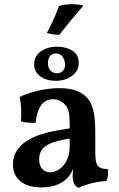

<svg xmlns="http://www.w3.org/2000/svg" viewBox="-20 -888 567 917"><path d="M356 9Q341 3 334 -10.5Q327 -24 327 -49Q327 -60 329 -75Q331 -90 335 -103L338 -105Q332 -83 320 -62.5Q308 -42 291 -28Q272 -12 244 -2.5Q216 7 179 7Q113 7 77.5 -22Q42 -51 42 -103Q42 -141 60 -168.5Q78 -196 108 -215Q138 -234 173.5 -245.5Q209 -257 245.5 -263.5Q282 -270 313 -275Q313 -309 311.5 -329.5Q310 -350 305.5 -363.5Q301 -377 291 -387Q280 -401 265 -407.5Q250 -414 233 -414Q203 -414 185.5 -396Q168 -378 160 -351.5Q152 -325 150 -301Q131 -301 112 -302.5Q93 -304 80 -309Q82 -336 81 -367Q80 -398 74 -425Q116 -445 167 -456Q218 -467 262 -467Q312 -467 343.5 -455Q375 -443 392 -425Q415 -402 425 -363.5Q435 -325 435 -256V-160Q435 -130 439.5 -112.5Q444 -95 456.5 -88Q469 -81 495 -80Q497 -66 495.5 -51Q494 -36 488 -23Q456 -22 420.5 -13.5Q385 -5 356 9ZM220 -65Q241 -65 262.5 -79Q284 -93 298.5 -121.5Q313 -150 313 -195V-226Q285 -222 258.5 -215.5Q232 -209 211.5 -198.5Q191 -188 179 -171Q167 -154 167 -127Q167 -95 183 -80Q199 -65 220 -65ZM245 -502Q203 -502 173 -523Q143 -544 143 -581Q143 -619 174.5 -642Q206 -665 253 -665Q294 -665 325 -646.5Q356 -628 356 -587Q356 -550 324.5 -526Q293 -502 245 -502ZM254 -538Q268 -538 279.5 -549Q291 -560 291 -579Q291 -596 280.5 -614.5Q270 -633 246 -633Q230 -633 219.5 -620.5Q209 -608 209 -585Q209 -565 220.5 -551.5Q232 -538 254 -538ZM264 -722Q245 -722 231.5 -724Q218 -726 204 -731Q221 -763 236.5 -797Q252 -831 262 -860Q277 -864 293 -866Q309 -868 324 -868Q355 -868 378 -861Q349 -827 321 -793.5Q293 -760 264 -722Z"/></svg>

Font: Vollkorn SemiBold
Style: Regular
Weight: 600
Designer: Friedrich Althausen
Foundry: Friedrich Althausen
Version: Version 5.000